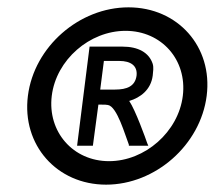

<svg xmlns="http://www.w3.org/2000/svg" viewBox="-20 -487 585 523"><path d="M224 -360 190 -90H233L248 -202H257C264 -202 270 -202 274 -201C299 -197 321 -118 331 -93V-90H384L381 -97C377 -109 349 -187 332 -212C362 -221 391 -242 396 -281C397 -292 399 -303 396 -313C386 -344 356 -360 314 -360ZM352 -281C348 -252 326 -243 293 -243H253L263 -321H305C336 -321 355 -308 352 -281ZM121 -226C133 -324 224 -403 322 -403C420 -403 490 -324 478 -226C466 -128 375 -48 277 -48C179 -48 109 -128 121 -226ZM56 -226C39 -92 135 16 269 16C403 16 526 -92 543 -226C560 -360 464 -467 330 -467C196 -467 73 -360 56 -226Z"/></svg>

Font: Charger
Style: BdIt
Weight: 400
Designer: Jasper
Foundry: Cannot Into Space Fonts
Version: Version 0.98